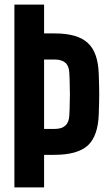

<svg xmlns="http://www.w3.org/2000/svg" viewBox="-20 -820 476 840"><path d="M43 0H172.9V-142.6H217.8C285.2 -142.6 334 -156.2 364.3 -183.6C394.5 -211.9 410.2 -257.8 412.1 -321.3C413.1 -351.6 414.1 -379.9 414.1 -407.2C414.1 -433.6 413.1 -462.9 412.1 -495.1C410.2 -558.6 394.5 -604.5 364.3 -631.8C334 -660.2 286.1 -673.8 218.8 -673.8H172.9V-799.8H43V0ZM172.9 -255.9V-559.6H218.8C240.2 -559.6 255.9 -554.7 266.6 -544.9C277.3 -535.2 282.2 -520.5 283.2 -502C284.2 -483.4 285.2 -462.9 285.2 -440.4C286.1 -418.9 286.1 -397.5 285.2 -375C285.2 -353.5 284.2 -333 283.2 -314.5C282.2 -295.9 277.3 -281.2 266.6 -271.5C255.9 -260.7 240.2 -255.9 217.8 -255.9H172.9Z"/></svg>

Font: Yellow Ladder Regular
Style: Regular
Weight: 400
Designer: Zima Creative
Version: Version 2.002